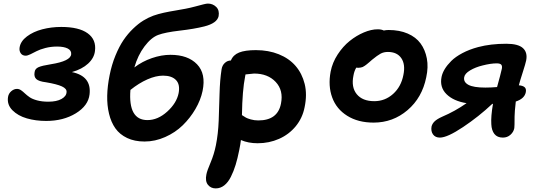

<svg xmlns="http://www.w3.org/2000/svg" viewBox="-20 -734 3015 1076"><path d="M238.8 -56.2Q180.2 -56.2 130.4 -70.6Q80.6 -85 49.6 -116.2Q18.6 -147.5 24.9 -189.9Q27.8 -209.5 43 -222.7Q58.1 -235.8 75.2 -235.8Q86.9 -235.8 97.7 -228.5Q108.4 -221.2 119.6 -210.4Q130.9 -199.7 146 -189.2Q161.1 -178.7 188.2 -171.4Q215.3 -164.1 251 -164.1Q297.4 -164.1 324.7 -179.4Q352.1 -194.8 353 -217.8Q355 -236.8 326.9 -249.8Q298.8 -262.7 237.8 -272.9Q197.3 -277.8 183.3 -291Q169.4 -304.2 173.8 -329.1Q175.8 -348.6 195.6 -357.4Q215.3 -366.2 265.1 -374Q376 -391.6 378.9 -430.2Q380.9 -451.2 359.4 -462.2Q337.9 -473.1 299.8 -473.1Q265.6 -473.1 234.6 -465.1Q203.6 -457 185.5 -447.5Q167.5 -438 150.6 -429.9Q133.8 -421.9 124 -421.9Q105.5 -421.9 96.2 -435.5Q86.9 -449.2 89.8 -467.8Q95.2 -502.9 130.9 -529.8Q166.5 -556.6 217 -569.8Q267.6 -583 323.2 -583Q422.4 -583 471.4 -547.4Q520.5 -511.7 512.2 -448.2Q507.8 -409.2 473.9 -377.7Q439.9 -346.2 382.8 -330.1Q493.7 -307.1 481.9 -205.1Q474.6 -141.6 404.8 -98.9Q335 -56.2 238.8 -56.2Z M790 59.1Q733.9 59.1 692.4 39.3Q650.9 19.5 626.7 -14.6Q602.5 -48.8 591.1 -96.4Q579.6 -144 580.8 -197.8Q582 -251.5 594.2 -312Q606 -371.6 627 -422.6Q647.9 -473.6 672.1 -509.3Q696.3 -544.9 725.8 -573.2Q755.4 -601.6 782.7 -618.4Q810.1 -635.3 838.9 -646Q866.7 -655.8 897.7 -662.6Q928.7 -669.4 966.3 -675.5Q1003.9 -681.6 1020 -685.1Q1045.4 -689.9 1073.7 -697.5Q1102.1 -705.1 1119.4 -709.5Q1136.7 -713.9 1145 -713.9Q1172.4 -713.9 1191.7 -695.1Q1210.9 -676.3 1205.1 -643.1Q1196.3 -604 1125 -585.9Q1069.3 -571.8 987.1 -562.3Q904.8 -552.7 866.2 -538.1Q827.1 -523.4 789.8 -473.9Q752.4 -424.3 732.9 -356Q777.8 -390.1 831.3 -408.4Q884.8 -426.8 935.1 -426.8Q1033.2 -426.8 1084.2 -373.8Q1135.3 -320.8 1115.2 -224.1Q1104.5 -173.3 1075.2 -123Q1045.9 -72.8 1004.2 -32Q962.4 8.8 905.8 33.9Q849.1 59.1 790 59.1ZM894 -310.1Q853.5 -310.1 805.9 -289.1Q758.3 -268.1 710.9 -230Q697.8 -61 806.2 -61Q864.7 -61 917.2 -108.6Q969.7 -156.2 981 -211.9Q990.2 -260.7 966.3 -285.4Q942.4 -310.1 894 -310.1Z M1423.8 68.8Q1371.6 68.8 1330.1 50.8Q1327.6 73.7 1320.8 106.9Q1311.5 153.8 1300.5 189.7Q1289.6 225.6 1273.9 256.8Q1258.3 288.1 1236.8 304.9Q1215.3 321.8 1189 321.8Q1161.1 321.8 1145 301.3Q1128.9 280.8 1136.7 243.2Q1140.6 222.7 1160.2 176.8Q1179.7 130.9 1189.9 80.1Q1202.6 17.1 1205.6 -57.4Q1208.5 -131.8 1210.4 -208.7Q1212.4 -285.6 1221.7 -345.2Q1225.1 -367.7 1240 -381.3Q1254.9 -395 1273.9 -395Q1286.6 -426.3 1320.1 -439.7Q1353.5 -453.1 1414.1 -453.1Q1484.9 -453.1 1542.5 -429.9Q1600.1 -406.7 1636.5 -364.5Q1672.9 -322.3 1687.5 -263.4Q1702.1 -204.6 1687 -132.8Q1675.3 -72.8 1637.5 -26.6Q1599.6 19.5 1543.9 44.2Q1488.3 68.8 1423.8 68.8ZM1354 -307.1Q1337.9 -227.1 1335.9 -88.9Q1351.1 -79.1 1358.6 -74.7Q1366.2 -70.3 1385.7 -64.7Q1405.3 -59.1 1427.7 -59.1Q1536.6 -59.1 1554.7 -153.8Q1569.3 -227.5 1525.1 -274.7Q1481 -321.8 1403.8 -321.8Q1398.4 -321.8 1356 -316.9Q1355.5 -315.4 1355 -312.3Q1354.5 -309.1 1354 -307.1Z M2073.7 -46.9Q1986.8 -46.9 1926 -85Q1865.2 -123 1841.6 -188Q1817.9 -252.9 1833 -333Q1842.8 -383.3 1872.3 -428.7Q1901.9 -474.1 1939.7 -504.4Q1977.5 -534.7 2019 -552.2Q2060.5 -569.8 2096.7 -569.8Q2117.2 -569.8 2130.9 -563Q2144 -565.9 2157.7 -565.9Q2218.8 -565.9 2264.9 -545.9Q2311 -525.9 2336.9 -490.5Q2362.8 -455.1 2372.1 -406.5Q2381.3 -357.9 2368.7 -300.8Q2345.7 -186.5 2263.9 -116.7Q2182.1 -46.9 2073.7 -46.9ZM1960.9 -311Q1947.3 -245.6 1979.2 -206.3Q2011.2 -167 2077.6 -167Q2137.7 -167 2182.9 -207.5Q2228 -248 2240.7 -314Q2252.9 -373 2229 -408Q2205.1 -442.9 2153.8 -442.9Q2130.4 -442.9 2112.5 -433.1Q2094.7 -423.3 2064.9 -398.9Q2060.1 -394.5 2049.6 -385.5Q2039.1 -376.5 2035.6 -373.8Q2032.2 -371.1 2024.7 -365.7Q2017.1 -360.4 2012.7 -358.6Q2008.3 -356.9 2001.7 -355.5Q1995.1 -354 1987.8 -354Q1979.5 -354 1976.6 -355Q1965.3 -336.4 1960.9 -311Z M2445.3 37.1Q2419.4 37.1 2406.7 19.3Q2394 1.5 2398.4 -24.9Q2402.3 -41 2415.8 -54Q2429.2 -66.9 2458.5 -80.1Q2529.8 -110.4 2594.7 -155.8Q2521.5 -167.5 2482.2 -206.3Q2442.9 -245.1 2454.6 -303.2Q2459 -324.7 2472.4 -346.9Q2485.8 -369.1 2509 -392.3Q2532.2 -415.5 2571.3 -436.3Q2610.4 -457 2659.7 -470.2Q2730 -488.8 2817.4 -488.8Q2883.8 -488.8 2910.6 -464.4Q2937.5 -439.9 2928.7 -395Q2925.3 -377.9 2909.7 -329.3Q2894 -280.8 2887.7 -255.9Q2909.2 -254.4 2919.7 -245.6Q2930.2 -236.8 2926.8 -217.8Q2919.9 -181.2 2870.6 -165Q2863.8 -105 2863.8 -81.1Q2863.8 -23.4 2862.3 -16.1Q2858.4 5.4 2840.8 21.2Q2823.2 37.1 2798.3 37.1Q2766.6 37.1 2750.7 16.8Q2734.9 -3.4 2733.4 -38.1Q2730.5 -81.1 2742.7 -151.9H2737.3H2738.8Q2663.6 -81.1 2575.2 -22Q2486.8 37.1 2445.3 37.1ZM2581.5 -301.8Q2576.2 -274.4 2604.7 -258.8Q2633.3 -243.2 2699.7 -243.2Q2731.4 -243.2 2765.6 -246.1Q2784.7 -314 2792.5 -349.1Q2795.4 -365.2 2788.6 -372.1Q2781.7 -378.9 2763.7 -378.9Q2730.5 -378.9 2684.6 -367.2Q2644.5 -357.4 2614.7 -339.6Q2585 -321.8 2581.5 -301.8Z"/></svg>

Font: Shantell Sans Bouncy
Style: Italic
Weight: 600
Italic angle: -11.31°
Designer: Stephen Nixon, Anya Danilova, Shantell Martin
Foundry: Arrow Type
Version: Version 1.006;[9816181b4]